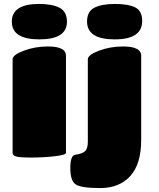

<svg xmlns="http://www.w3.org/2000/svg" viewBox="-20 -800 805 975"><path d="M315 -517V-24Q315 -13 257.5 -6.5Q200 0 139.5 0Q79 0 61.5 -5.5Q44 -11 44 -24V-499Q44 -521 100.5 -542.5Q157 -564 224 -564Q315 -564 315 -517ZM179 -780Q245 -780 282.5 -760.5Q320 -741 320 -690Q320 -600 180 -600Q40 -600 40 -690Q40 -780 179 -780ZM362 -14Q397 -19 411.5 -32Q426 -45 426 -80V-499Q426 -521 482.5 -542.5Q539 -564 605 -564Q697 -564 697 -517V-90Q697 33 641.5 94Q586 155 489 155Q392 155 364.5 136.5Q337 118 337 53.5Q337 -11 362 -14ZM422 -691Q422 -742 459.5 -761Q497 -780 564 -780Q631 -780 666.5 -762.5Q702 -745 702 -693Q702 -600 562 -600Q422 -600 422 -691Z"/></svg>

Font: Titan One
Style: Regular
Weight: 400
Designer: Rodrigo Fuenzalida
Foundry: Rodrigo Fuenzalida
Version: Version 1.001